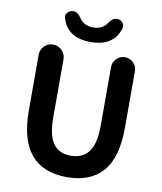

<svg xmlns="http://www.w3.org/2000/svg" viewBox="-102 -1035 950 1129"><g transform="rotate(10 373.5 -470.0)"><path d="M375 13.7Q86.9 13.7 86.9 -333V-666Q86.9 -696.3 108.4 -718.3Q129.9 -740.2 160.6 -740.2Q191.4 -740.2 213.4 -718.3Q235.4 -696.3 235.4 -666V-320.3Q235.4 -209 271 -161.6Q306.6 -114.3 375 -114.3Q445.3 -114.3 481.9 -162.1Q518.6 -210 518.6 -320.3V-668.9Q518.6 -698.2 539.6 -719.2Q560.5 -740.2 589.8 -740.2Q619.1 -740.2 640.1 -719.2Q661.1 -698.2 661.1 -668.9V-333Q661.1 -153.3 587.9 -69.8Q514.6 13.7 375 13.7ZM374 -793Q235.4 -793 202.1 -905.3Q200.2 -910.2 200.2 -916Q200.2 -926.8 207 -935.5Q217.8 -950.2 235.4 -953.1Q239.3 -954.1 243.2 -954.1Q270.5 -954.1 291 -921.9Q318.4 -879.9 374 -879.9Q429.7 -879.9 457 -921.9Q477.5 -954.1 504.9 -954.1Q508.8 -954.1 512.7 -953.1Q530.3 -950.2 541 -935.5Q546.9 -926.8 546.9 -916Q546.9 -911.1 545.9 -905.3Q511.7 -793 374 -793Z"/></g></svg>

Font: Gen Jyuu GothicX Bold
Style: Bold
Weight: 700
Designer: Ryoko NISHIZUKA (kana &amp; ideographs); Paul D. Hunt (Latin, Greek &amp; Cyrillic); Wenlong ZHANG (bopomofo); Sandoll C
Version: Version 1.058.20140828